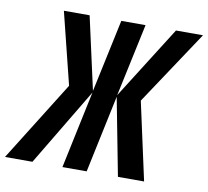

<svg xmlns="http://www.w3.org/2000/svg" viewBox="-145 -802 963 889"><g transform="rotate(10 336.5 -357.0)"><path d="M63 0 281 -364 204 0H318L395 -364L465 0H588L508 -366L739 -714H612L396 -372L469 -714H355L282 -372L206 -714H85L169 -376L-66 0Z"/></g></svg>

Font: Noto Sans Display Condensed
Style: Bold Italic
Weight: 700
Width: 3
Designer: Monotype Design team
Foundry: Monotype Imaging Inc.
Version: 1.000